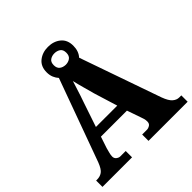

<svg xmlns="http://www.w3.org/2000/svg" viewBox="-225 -1048 1221 1221"><g transform="rotate(-45 386.0 -437.5)"><path d="M6 0V-57H15Q41 -57 60.5 -70.5Q80 -84 97 -128L300 -686Q287 -700 278.5 -720Q270 -740 270 -766Q270 -819 305 -847Q340 -875 390 -875Q441 -875 475.5 -847Q510 -819 510 -766Q510 -717 482 -686L674 -137Q691 -91 711 -74Q731 -57 753 -57H772V0H420V-57H466Q475 -57 488.5 -65Q502 -73 502 -93Q502 -106 498.5 -118.5Q495 -131 492 -138L459 -233H225L199 -155Q196 -143 191 -124.5Q186 -106 186 -93Q186 -76 198.5 -66.5Q211 -57 223 -57H272V0ZM390 -714Q413 -714 430 -726Q447 -738 447 -766Q447 -794 430 -805.5Q413 -817 390 -817Q368 -817 351 -805.5Q334 -794 334 -766Q334 -740 349.5 -727.5Q365 -715 390 -714ZM246 -299H438L389 -458Q381 -488 369 -531Q357 -574 349 -609Q343 -590 334.5 -563Q326 -536 317 -508.5Q308 -481 301 -462Z"/></g></svg>

Font: Noto Serif Tamil ExtraBold
Style: Italic
Weight: 800
Italic angle: -12°
Designer: Indian Type Foundry, Tom Grace, and the Monotype Design Team
Foundry: Monotype Imaging Inc.
Version: Version 2.003; ttfautohint (v1.8.4.7-5d5b)